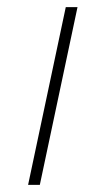

<svg xmlns="http://www.w3.org/2000/svg" viewBox="-20 -520 238 540"><path d="M165 -500 59 0H92L198 -500Z"/></svg>

Font: LT Wave Text Thin Italic
Style: Regular
Weight: 100
Designer: Daniel Lyons
Version: Version 2.5 (Glyphs App)